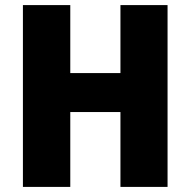

<svg xmlns="http://www.w3.org/2000/svg" viewBox="-20 -734 748 754"><path d="M638 0V-714H453V-447H256V-714H70V0H256V-294H453V0Z"/></svg>

Font: Noto Sans Thai Looped SemiCondensed Black
Style: Regular
Weight: 900
Width: 4
Designer: Sasikarn Vongin, Ben Mitchell
Foundry: The Fontpad Ltd
Version: Version 1.001